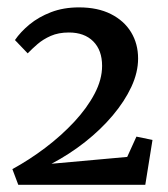

<svg xmlns="http://www.w3.org/2000/svg" viewBox="-20 -923 456 520"><path d="M13.5 -465Q59.5 -490 102.8 -522.8Q146 -555.5 180.8 -592.8Q215.5 -630 236 -668.8Q256.5 -707.5 256.5 -744.5Q256.5 -787 232.5 -811Q208.5 -835 166.5 -835Q138.5 -835 117.5 -825.8Q96.5 -816.5 81.2 -803.2Q66 -790 55 -778.5L20.5 -814.5Q35.5 -836.5 60 -856.8Q84.5 -877 118.2 -890Q152 -903 194 -903Q244.5 -903 280.2 -885Q316 -867 335 -835.8Q354 -804.5 354 -764.5Q354 -727 335.8 -687.8Q317.5 -648.5 285.2 -610.2Q253 -572 210.5 -538.5Q168 -505 119.5 -479.5L324.5 -498L349.5 -553L393 -544L373.5 -422.5H29.5Z"/></svg>

Font: Merriweather 28pt Medium
Style: Regular
Weight: 500
Version: Version 2.100